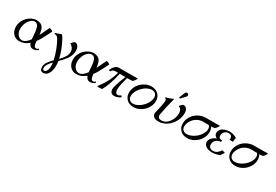

<svg xmlns="http://www.w3.org/2000/svg" viewBox="69 -1966 5030 3505"><g transform="rotate(30 2584.0 -214.0)"><path d="M570.3 -483.4H577.1Q595.7 -481.9 612.5 -473.9Q629.4 -465.8 636.7 -458.5L644.5 -451.2Q639.2 -440.4 603 -367.4Q566.9 -294.4 539.6 -247.6Q512.2 -200.7 481 -158.7Q483.4 -129.4 486.6 -109.6Q489.7 -89.8 496.6 -72Q503.4 -54.2 514.9 -45.4Q526.4 -36.6 543 -36.6Q547.9 -36.6 553.2 -38.1Q558.6 -39.6 564.5 -42.5Q570.3 -45.4 574.2 -47.9Q578.1 -50.3 584.7 -54.4Q591.3 -58.6 593.3 -60.1L602.5 -36.6Q573.7 -17.1 549.3 -7.3Q524.9 2.4 494.6 2.4Q429.2 2.4 404.8 -76.2Q314 2.4 204.6 2.4Q128.4 2.4 76.4 -53.7Q24.4 -109.9 24.4 -203.6Q24.4 -261.7 49.3 -315.7Q74.2 -369.6 113 -407.5Q151.9 -445.3 200.2 -468Q248.5 -490.7 294.9 -490.7Q394.5 -490.7 433.6 -427.7Q463.4 -378.9 473.1 -280.8Q493.7 -320.8 526.1 -390.6Q558.6 -460.4 570.3 -483.4ZM242.2 -36.6Q314.5 -36.6 391.6 -143.1Q389.2 -164.1 386.7 -194.1Q384.3 -224.1 382.6 -247.3Q380.9 -270.5 377.7 -298.3Q374.5 -326.2 370.1 -346.9Q365.7 -367.7 357.7 -388.2Q349.6 -408.7 338.9 -421.9Q328.1 -435.1 311.5 -443.1Q294.9 -451.2 273.4 -451.2Q246.6 -451.2 218 -431.6Q189.5 -412.1 165.8 -380.1Q142.1 -348.1 126.7 -302.2Q111.3 -256.3 111.3 -208Q111.3 -133.8 149.4 -85.2Q187.5 -36.6 242.2 -36.6Z M815.9 -498Q827.6 -490.7 837.2 -479.5Q846.7 -468.3 860.4 -445.8Q965.3 -255.4 1001.5 -82.5Q1059.1 -141.6 1090.6 -191.9Q1122.1 -242.2 1122.1 -295.9Q1122.1 -343.3 1096.4 -379.2Q1070.8 -415 1039.1 -426.8L1041 -434.6Q1052.2 -451.7 1071.8 -471.2Q1091.3 -490.7 1102.1 -490.7Q1144.5 -490.7 1169.9 -456.3Q1195.3 -421.9 1195.3 -354Q1195.3 -318.8 1184.1 -283.2Q1172.9 -247.6 1157 -218.5Q1141.1 -189.5 1113.8 -155.3Q1086.4 -121.1 1064.5 -97.7Q1042.5 -74.2 1009.3 -41.5Q1018.1 15.1 1018.1 60.5Q1018.1 120.1 1002.2 170.4Q986.3 220.7 952.9 253.2Q919.4 285.6 874.5 285.6Q840.3 285.6 822.3 262.9Q804.2 240.2 804.2 199.2Q804.2 171.9 813.7 144.8Q823.2 117.7 842.3 90.3Q861.3 63 880.6 40.8Q899.9 18.6 928.7 -10.3Q909.2 -106 867.7 -212.6Q826.2 -319.3 784.2 -389.2Q772.5 -409.2 754.4 -421.9Q736.3 -434.6 721.2 -434.6Q710.9 -434.6 702.1 -432.6L697.8 -454.1Q740.7 -465.3 815.9 -498ZM942.4 104Q942.4 73.2 936 31.2Q888.7 80.6 863.5 120.8Q838.4 161.1 838.4 199.2Q838.4 218.8 846.9 230.2Q855.5 241.7 869.6 241.7Q901.9 241.7 922.1 203.4Q942.4 165 942.4 104Z M1771.5 -483.4H1778.3Q1796.9 -481.9 1813.7 -473.9Q1830.6 -465.8 1837.9 -458.5L1845.7 -451.2Q1840.3 -440.4 1804.2 -367.4Q1768.1 -294.4 1740.7 -247.6Q1713.4 -200.7 1682.1 -158.7Q1684.6 -129.4 1687.7 -109.6Q1690.9 -89.8 1697.8 -72Q1704.6 -54.2 1716.1 -45.4Q1727.5 -36.6 1744.1 -36.6Q1749 -36.6 1754.4 -38.1Q1759.8 -39.6 1765.6 -42.5Q1771.5 -45.4 1775.4 -47.9Q1779.3 -50.3 1785.9 -54.4Q1792.5 -58.6 1794.4 -60.1L1803.7 -36.6Q1774.9 -17.1 1750.5 -7.3Q1726.1 2.4 1695.8 2.4Q1630.4 2.4 1606 -76.2Q1515.1 2.4 1405.8 2.4Q1329.6 2.4 1277.6 -53.7Q1225.6 -109.9 1225.6 -203.6Q1225.6 -261.7 1250.5 -315.7Q1275.4 -369.6 1314.2 -407.5Q1353 -445.3 1401.4 -468Q1449.7 -490.7 1496.1 -490.7Q1595.7 -490.7 1634.8 -427.7Q1664.6 -378.9 1674.3 -280.8Q1694.8 -320.8 1727.3 -390.6Q1759.8 -460.4 1771.5 -483.4ZM1443.4 -36.6Q1515.6 -36.6 1592.8 -143.1Q1590.3 -164.1 1587.9 -194.1Q1585.4 -224.1 1583.7 -247.3Q1582 -270.5 1578.9 -298.3Q1575.7 -326.2 1571.3 -346.9Q1566.9 -367.7 1558.8 -388.2Q1550.8 -408.7 1540 -421.9Q1529.3 -435.1 1512.7 -443.1Q1496.1 -451.2 1474.6 -451.2Q1447.8 -451.2 1419.2 -431.6Q1390.6 -412.1 1366.9 -380.1Q1343.3 -348.1 1327.9 -302.2Q1312.5 -256.3 1312.5 -208Q1312.5 -133.8 1350.6 -85.2Q1388.7 -36.6 1443.4 -36.6Z M2062.5 -400.4H2009.3Q1976.6 -400.4 1956.8 -389.4Q1937 -378.4 1922.4 -350.1L1890.1 -360.8Q1948.7 -488.3 2027.8 -488.3H2333.5Q2384.8 -488.3 2417.5 -490.7L2425.3 -481.9Q2397.5 -429.2 2362.3 -403.8Q2346.7 -400.4 2314.9 -400.4H2252.4Q2234.9 -341.8 2216.8 -258.8Q2198.7 -175.8 2198.7 -136.2Q2198.7 -93.3 2213.1 -69.8Q2227.5 -46.4 2255.9 -46.4Q2281.7 -46.4 2323.7 -74.2L2340.3 -44.9Q2312.5 -24.4 2277.1 -11Q2241.7 2.4 2207.5 2.4Q2163.1 2.4 2140.9 -24.2Q2118.7 -50.8 2118.7 -94.7Q2118.7 -123.5 2136.7 -183.6Q2154.8 -243.7 2170.9 -285.6Q2187 -327.6 2215.8 -400.4H2096.7Q2068.8 -270 2032 -166.7Q1995.1 -63.5 1958 0Q1943.8 7.3 1862.3 7.3L1856.9 -4.9Q1859.9 -8.8 1884.8 -42.5Q1909.7 -76.2 1919.9 -91.3Q1930.2 -106.4 1954.1 -145.5Q1978 -184.6 1993.2 -216.8Q2008.3 -249 2027.8 -298.3Q2047.4 -347.7 2062.5 -400.4Z M2419.4 -244.1Q2441.4 -347.2 2527.3 -418.9Q2613.3 -490.7 2718.3 -490.7Q2808.6 -490.7 2863.5 -436Q2918.5 -381.3 2918.5 -297.4Q2918.5 -239.3 2892.6 -183.6Q2866.7 -127.9 2825 -87.4Q2783.2 -46.9 2727.1 -22.2Q2670.9 2.4 2613.3 2.4Q2522.9 2.4 2468.3 -51.8Q2413.6 -106 2413.6 -189.9Q2413.6 -216.3 2419.4 -244.1ZM2555.2 -335Q2515.6 -291.5 2493.9 -243.2Q2472.2 -194.8 2472.2 -152.8Q2472.2 -105.5 2500.2 -76.7Q2528.3 -47.9 2576.2 -47.9Q2623.5 -47.9 2677.2 -75.9Q2731 -104 2776.4 -153.3Q2815.9 -197.3 2837.6 -245.1Q2859.4 -293 2859.4 -335Q2859.4 -382.3 2831.3 -411.4Q2803.2 -440.4 2755.4 -440.4Q2708 -440.4 2654.1 -412.4Q2600.1 -384.3 2555.2 -335Z M3140.1 2.4Q3076.2 2.4 3043 -24.4Q3009.8 -51.3 3009.8 -92.8Q3009.8 -102.1 3012.2 -115.2Q3017.6 -139.2 3025.1 -170.2Q3032.7 -201.2 3038.1 -224.6Q3064.5 -347.2 3064.5 -382.3Q3064.5 -421.4 3033.7 -434.6L3036.6 -449.2Q3066.4 -452.1 3106.9 -466.6Q3147.5 -481 3180.2 -498L3185.5 -490.7Q3139.6 -321.3 3104.5 -135.7Q3101.6 -122.1 3101.6 -109.9Q3101.6 -76.2 3122.1 -58.8Q3142.6 -41.5 3178.7 -41.5Q3218.3 -41.5 3253.7 -59.3Q3289.1 -77.1 3314.2 -106Q3339.4 -134.8 3358.2 -170.4Q3377 -206.1 3386 -242.4Q3395 -278.8 3395 -311.5Q3395 -401.4 3326.7 -426.8L3328.6 -434.6Q3339.4 -451.7 3359.4 -471.2Q3379.4 -490.7 3390.1 -490.7Q3432.1 -490.7 3457.8 -458.3Q3483.4 -425.8 3483.4 -365.7Q3483.4 -313 3466.6 -259.5Q3449.7 -206.1 3418.2 -159.4Q3386.7 -112.8 3345.2 -76.4Q3303.7 -40 3250.2 -18.8Q3196.8 2.4 3140.1 2.4ZM3277.8 -561.5H3249L3301.3 -691.4Q3304.2 -698.7 3309.6 -704.1Q3319.8 -714.4 3335.4 -714.4Q3351.6 -714.4 3362.1 -704.1Q3372.6 -693.8 3372.6 -678.2Q3372.6 -662.1 3364.3 -653.8Z M4043.5 -402.8H4022Q4049.8 -356 4049.8 -296.9Q4049.8 -219.2 4006.6 -149.7Q3963.4 -80.1 3892.8 -38.8Q3822.3 2.4 3745.1 2.4Q3654.8 2.4 3600.1 -51.8Q3545.4 -106 3545.4 -189.9Q3545.4 -249 3570.6 -304.2Q3595.7 -359.4 3638.2 -400.4Q3680.7 -441.4 3740.5 -466.1Q3800.3 -490.7 3865.7 -490.7H4062Q4106.9 -490.7 4146 -493.7L4153.8 -484.4Q4127.4 -432.6 4090.8 -406.2Q4075.2 -402.8 4043.5 -402.8ZM3848.1 -402.8Q3794.4 -402.8 3746.1 -380.1Q3697.8 -357.4 3665.3 -321.8Q3632.8 -286.1 3614 -242.9Q3595.2 -199.7 3595.2 -158.2Q3595.2 -112.3 3624.8 -84.5Q3654.3 -56.6 3704.6 -56.6Q3746.1 -56.6 3794.2 -76.2Q3842.3 -95.7 3886.2 -131.8Q3939 -175.3 3969.5 -229Q4000 -282.7 4000 -329.1Q4000 -375 3971.2 -402.8Z M4224.6 -263.7Q4195.3 -274.9 4178.2 -297.1Q4161.1 -319.3 4161.1 -348.1Q4161.1 -384.8 4180.2 -413.3Q4199.2 -441.9 4230.2 -458.3Q4261.2 -474.6 4295.9 -482.7Q4330.6 -490.7 4366.7 -490.7Q4407.2 -490.7 4448.5 -478Q4489.7 -465.3 4517.1 -446.3Q4508.8 -396.5 4505.9 -357.9L4436 -359.9Q4437.5 -371.6 4437.5 -382.3Q4437.5 -418 4419.2 -437.3Q4400.9 -456.5 4365.2 -456.5Q4315.9 -456.5 4282 -425.5Q4248 -394.5 4248 -340.8Q4248 -280.8 4318.8 -280.8H4325.2L4317.9 -246.6Q4259.8 -246.6 4220 -210.4Q4180.2 -174.3 4180.2 -113.8Q4180.2 -76.2 4204.8 -54Q4229.5 -31.7 4271.5 -31.7Q4317.4 -31.7 4354.2 -57.6Q4391.1 -83.5 4415.5 -126L4479.5 -111.3Q4466.8 -87.9 4429.7 -31.2Q4398.9 -18.6 4354.7 -8.1Q4310.5 2.4 4273.4 2.4Q4226.1 2.4 4186 -10.3Q4146 -22.9 4119.4 -50.3Q4092.8 -77.6 4092.8 -115.2Q4092.8 -166.5 4130.9 -206.1Q4168.9 -245.6 4224.6 -263.7Z M5058.1 -402.8H5036.6Q5064.5 -356 5064.5 -296.9Q5064.5 -219.2 5021.2 -149.7Q4978 -80.1 4907.5 -38.8Q4836.9 2.4 4759.8 2.4Q4669.4 2.4 4614.7 -51.8Q4560.1 -106 4560.1 -189.9Q4560.1 -249 4585.2 -304.2Q4610.4 -359.4 4652.8 -400.4Q4695.3 -441.4 4755.1 -466.1Q4814.9 -490.7 4880.4 -490.7H5076.7Q5121.6 -490.7 5160.6 -493.7L5168.5 -484.4Q5142.1 -432.6 5105.5 -406.2Q5089.8 -402.8 5058.1 -402.8ZM4862.8 -402.8Q4809.1 -402.8 4760.7 -380.1Q4712.4 -357.4 4679.9 -321.8Q4647.5 -286.1 4628.7 -242.9Q4609.9 -199.7 4609.9 -158.2Q4609.9 -112.3 4639.4 -84.5Q4668.9 -56.6 4719.2 -56.6Q4760.7 -56.6 4808.8 -76.2Q4856.9 -95.7 4900.9 -131.8Q4953.6 -175.3 4984.1 -229Q5014.6 -282.7 5014.6 -329.1Q5014.6 -375 4985.8 -402.8Z"/></g></svg>

Font: Flanker
Style: Italic
Weight: 400
Italic angle: -12°
Designer: Flanker
Version: Version 2.027